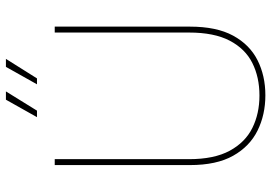

<svg xmlns="http://www.w3.org/2000/svg" viewBox="-154 -751 917 649"><g transform="rotate(-90 304.5 -426.5)"><path d="M307 12Q241 12 187.5 -14.5Q134 -41 102.5 -97Q71 -153 71 -243V-700H91V-246Q91 -161 119.5 -108.5Q148 -56 196.5 -32Q245 -8 306 -8Q368 -8 416 -32Q464 -56 491.5 -108.5Q519 -161 519 -246V-700H539V-243Q539 -153 508.5 -97Q478 -41 425.5 -14.5Q373 12 307 12ZM344 -760 403 -865H430L364 -760ZM233 -760 292 -865H320L255 -760Z"/></g></svg>

Font: DM Sans 17pt Thin
Style: Regular
Weight: 250
Version: Version 4.004;gftools[0.9.30]